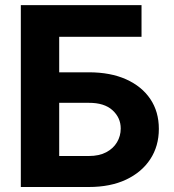

<svg xmlns="http://www.w3.org/2000/svg" viewBox="-20 -748 694 768"><path d="M63.3 0V-727.5H546.1V-600.8H216.8V-458.8H335.2Q421.7 -458.8 484.3 -430.8Q547 -402.7 581.2 -352Q615.4 -301.3 615.4 -232.4Q615.4 -163.7 581.2 -111.4Q547 -59.1 484.3 -29.5Q421.7 0 335.2 0ZM216.8 -124H335.2Q376.7 -124 404.9 -139Q433.2 -153.9 448 -179Q462.9 -204.1 462.9 -234Q462.9 -277.1 430 -307.1Q397.2 -337 335.2 -336.7H216.8Z"/></svg>

Font: GitLab Sans
Style: Regular
Weight: 400
Designer: Rasmus Andersson
Foundry: Modifications by GitLab B.V., manufactured by rsms
Version: Version 4.000;git-c8fb6b7